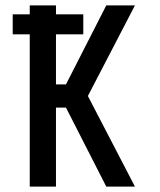

<svg xmlns="http://www.w3.org/2000/svg" viewBox="-20 -690 590 710"><path d="M90 0V-563H27V-637H90V-670H187V-637H288V-563H187V-378H224L373 -670H479L305 -335L479 0H373L224 -292H187V0Z"/></svg>

Font: Lode Dark
Style: Bold
Weight: 700
Monospace: yes
Designer: Belleve Invis
Foundry: Belleve Invis
Version: Version 29.2.0; ttfautohint (v1.8.3)